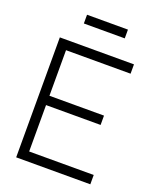

<svg xmlns="http://www.w3.org/2000/svg" viewBox="-161 -987 887 1083"><g transform="rotate(20 282.5 -446.0)"><path d="M170.5 -840V-892.5H416V-840ZM70 0V-720H515V-664H127.5V-390.5H455V-334.5H127.5V-56H515V0Z"/></g></svg>

Font: Manrope ExtraLight Light
Style: Regular
Weight: 300
Version: Version 4.504